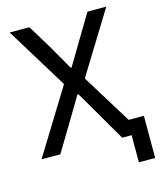

<svg xmlns="http://www.w3.org/2000/svg" viewBox="-124 -786 853 1025"><g transform="rotate(-15 302.5 -274.0)"><path d="M515 150V0H463L381 -141L297 -285H292L206 -141L121 0H17L237 -357L28 -698H137L216 -568L294 -432H299L380 -568L458 -698H562L352 -357L521 -83H605V150Z"/></g></svg>

Font: IBM Plex Mono Text
Style: Regular
Weight: 450
Designer: Mike Abbink, Paul van der Laan, Pieter van Rosmalen
Foundry: Bold Monday
Version: Version 2.000